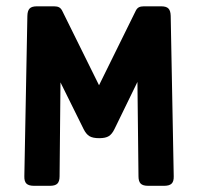

<svg xmlns="http://www.w3.org/2000/svg" viewBox="-20 -600 640 620"><path d="M531.2 -548.8 541 -30.8Q541.5 -14.2 534.2 -7.1Q526.9 0 510.3 0H458Q441.4 0 434.3 -7.1Q427.2 -14.2 427.2 -30.8L423.8 -335.4L349.6 -183.1Q341.8 -167 331.3 -160.4Q320.8 -153.8 300.3 -153.8Q279.8 -153.8 269 -160.2Q258.3 -166.5 250 -183.1L175.3 -334L172.4 -30.8Q172.4 -14.2 165.3 -7.1Q158.2 0 141.6 0H89.4Q72.8 0 65.4 -7.1Q58.1 -14.2 58.6 -30.8L68.4 -548.8Q68.8 -565.4 75.7 -572.5Q82.5 -579.6 99.1 -579.6H154.8Q165 -579.6 171.1 -576.2Q177.2 -572.8 181.2 -564.5L299.8 -324.7L418 -564.5Q421.9 -572.8 428 -576.2Q434.1 -579.6 444.3 -579.6H500.5Q517.1 -579.6 523.9 -572.5Q530.8 -565.4 531.2 -548.8Z"/></svg>

Font: Courier Prime Sans
Style: Bold
Weight: 700
Designer: Alan Dague-Greene
Foundry: Quote-Unquote Apps
Version: Version 3.020